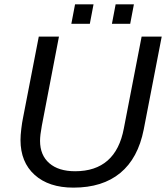

<svg xmlns="http://www.w3.org/2000/svg" viewBox="-20 -857 767 887"><path d="M319.3 9.8Q205.6 9.8 140.1 -49.1Q74.7 -107.9 74.7 -210.4Q74.7 -231.9 78.4 -262Q82 -292 85.9 -310.1L159.2 -688H252.4L173.3 -276.4Q165 -232.4 165 -206.5Q165 -140.1 207.8 -103Q250.5 -65.9 327.1 -65.9Q420.9 -65.9 477.3 -115.5Q533.7 -165 552.2 -264.2L634.3 -688H727.1L644 -258.8Q617.7 -125.5 535.6 -57.9Q453.6 9.8 319.3 9.8ZM598.6 -836.9 581.5 -747.1H497.1L514.2 -836.9ZM412.1 -836.9 395 -747.1H309.6L326.7 -836.9Z"/></svg>

Font: Arimo
Style: Italic
Weight: 400
Italic angle: -12°
Designer: Steve Matteson
Foundry: Monotype Imaging Inc.
Version: Version 1.33